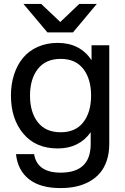

<svg xmlns="http://www.w3.org/2000/svg" viewBox="-20 -752 640 984"><path d="M290 211.9Q186 211.9 128.4 166.3Q70.8 120.6 62 38.1H154.8Q170.4 132.8 291 132.8Q444.8 132.8 444.8 -14.2V-74.2Q385.3 8.8 275.9 8.8Q163.1 8.8 99.6 -66.9Q36.1 -142.6 36.1 -262.2Q36.1 -320.3 52 -369.6Q67.9 -418.9 97.7 -455.1Q127.4 -491.2 173.3 -511.7Q219.2 -532.2 275.9 -532.2Q389.6 -532.2 449.2 -443.8V-520H540V-14.2Q540 32.7 527.3 70.6Q514.6 108.4 492.4 134.5Q470.2 160.6 438.5 178.2Q406.7 195.8 369.9 203.9Q333 211.9 290 211.9ZM100.1 -731.9H190.9L289.1 -639.2L386.2 -731.9H476.1L354 -585.9H223.1ZM133.8 -262.2Q133.8 -176.8 173.8 -125.5Q213.9 -74.2 291 -74.2Q367.2 -74.2 407 -125.5Q446.8 -176.8 446.8 -262.2Q446.8 -347.2 407 -398.7Q367.2 -450.2 291 -450.2Q214.4 -450.2 174.1 -398.7Q133.8 -347.2 133.8 -262.2Z"/></svg>

Font: Aspekta 450
Style: Regular
Weight: 450
Designer: Ivo Dolenc
Version: Version 2.000